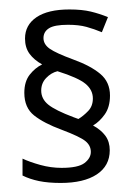

<svg xmlns="http://www.w3.org/2000/svg" viewBox="-20 -394 290 416"><path d="M32.7 -192.9Q32.7 -217.3 44.4 -232.2Q56.2 -247.1 71.3 -254.4Q53.7 -264.2 43.9 -277.6Q34.2 -291 34.2 -310.5Q34.2 -339.8 59.1 -356.7Q84 -373.5 130.4 -373.5Q157.7 -373.5 176.8 -368.9Q195.8 -364.3 213.9 -356.9L200.7 -324.2Q184.1 -331.1 167.5 -335.7Q150.9 -340.3 127.4 -340.3Q98.1 -340.3 86.2 -332.8Q74.2 -325.2 74.2 -311.5Q74.2 -297.9 87.9 -288.3Q101.6 -278.8 138.7 -265.1Q176.3 -251.5 197.3 -233.9Q218.3 -216.3 218.3 -187Q218.3 -162.1 207 -146.2Q195.8 -130.4 181.6 -122.1Q198.7 -112.8 208.3 -99.9Q217.8 -86.9 217.8 -68.4Q217.8 -34.7 189.7 -16.1Q161.6 2.4 111.3 2.4Q84.5 2.4 64.5 -1.7Q44.4 -5.9 28.8 -13.7V-50.3Q44.4 -43 67.4 -36.6Q90.3 -30.3 113.3 -30.3Q149.4 -30.3 163.1 -40.8Q176.8 -51.3 176.8 -64.9Q176.8 -78.6 165.3 -88.1Q153.8 -97.7 113.8 -112.8Q75.2 -127 54 -143.8Q32.7 -160.6 32.7 -192.9ZM69.3 -197.8Q69.3 -179.7 84.7 -167.2Q100.1 -154.8 139.2 -140.1L149.9 -136.2Q161.1 -143.1 171.1 -153.6Q181.2 -164.1 181.2 -180.7Q181.2 -199.2 165.3 -212.4Q149.4 -225.6 104.5 -239.7Q90.8 -236.3 80.1 -225.1Q69.3 -213.9 69.3 -197.8Z"/></svg>

Font: NotoSansOldHungarianUI
Style: Regular
Weight: 400
Designer: Monotype Design Team
Foundry: Monotype Imaging Inc.
Version: Version 1001.000; ttfautohint (v1.8.4.7-5d5b)